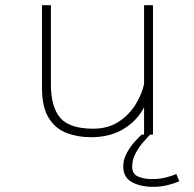

<svg xmlns="http://www.w3.org/2000/svg" viewBox="-20 -521 750 743"><path d="M331.5 10Q280 10 237 -6.8Q194 -23.5 168.2 -65Q142.5 -106.5 142.5 -182V-501H177V-193.5Q177 -108 212.8 -65.5Q248.5 -23 340.5 -23Q399 -23 440.2 -50.5Q481.5 -78 505.5 -118.2Q529.5 -158.5 537.5 -195.5V-501H572V0H537.5V-105.5Q509.5 -52.5 457 -21.2Q404.5 10 331.5 10ZM561 0Q550 11 533.5 30Q517 49 504.2 73.2Q491.5 97.5 491.5 124Q491.5 152 514 162Q536.5 172 568 172Q599 172 625 165Q651 158 662 152L674 180.5Q657 188 630.2 195Q603.5 202 572.5 202Q524 202 490.5 183.8Q457 165.5 457 123Q457 97.5 469.5 73.5Q482 49.5 498.8 30.2Q515.5 11 528 0Z"/></svg>

Font: League Mono Thin
Style: Regular
Weight: 100
Width: 6
Designer: Tyler Finck
Foundry: The League of Moveable Type / Tyler Finck
Version: Version 2.300;RELEASE